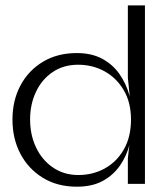

<svg xmlns="http://www.w3.org/2000/svg" viewBox="-20 -680 600 710"><path d="M516 0H452.8V-93.7L468.6 -238L452.8 -392.5V-660H516ZM264 10.4Q192.2 10.4 138.6 -22.4Q85 -55.2 55.5 -111.2Q26.1 -167.2 26.1 -238Q26.1 -308.2 55.5 -363.7Q85 -419.2 138.6 -451.5Q192.2 -483.8 264 -483.8Q318.8 -483.8 357.9 -462.7Q397 -441.7 421.7 -406.3Q446.5 -370.9 458.7 -327.3Q470.9 -283.7 470.9 -238Q470.9 -192.3 459.8 -148.2Q448.7 -104.1 424 -68.3Q399.4 -32.5 360.2 -11.1Q321 10.4 264 10.4ZM269.6 -32.8Q323.5 -32.8 367.7 -57.2Q411.9 -81.7 438.2 -127.9Q464.4 -174.1 464.4 -238Q464.4 -300.5 438 -345.9Q411.5 -391.3 367.4 -415.9Q323.3 -440.6 268.8 -440.6Q214.7 -440.6 174.8 -413.5Q134.8 -386.5 113.1 -340.5Q91.3 -294.5 91.3 -238Q91.3 -180.9 113.5 -134.4Q135.6 -87.9 176.1 -60.4Q216.5 -32.8 269.6 -32.8Z"/></svg>

Font: Panamera Thin
Style: Regular
Weight: 100
Designer: Bastien Sozeau
Foundry: NBR — Bastien Sozeau
Version: Version 3.003;gftools[0.9.33]